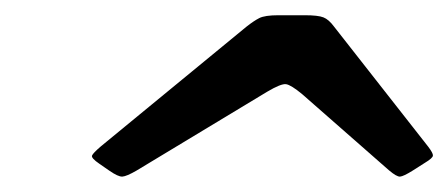

<svg xmlns="http://www.w3.org/2000/svg" viewBox="-20 -790 588 252"><path d="M330.5 -669.5 159 -566Q146 -558.5 140.5 -558.2Q135 -558 123.5 -566L110.5 -575Q99.5 -582.5 100.8 -585.8Q102 -589 112.5 -598L303.5 -755Q313 -762.5 320.2 -766.2Q327.5 -770 345.5 -770H380Q397.5 -770 404.5 -767.2Q411.5 -764.5 418.5 -755L542 -597.5Q548.5 -589 548.2 -585.8Q548 -582.5 538 -576.5L521.5 -566Q509.5 -558.5 505 -558.2Q500.5 -558 490.5 -566.5L376.5 -666.5Q362 -678.5 355.5 -679.5Q349 -680.5 330.5 -669.5Z"/></svg>

Font: Besley*
Style: Bold Italic
Weight: 700
Italic angle: -13°
Designer: Owen Earl
Foundry: indestructible type*
Version: Version 2.000; ttfautohint (v1.8.3)